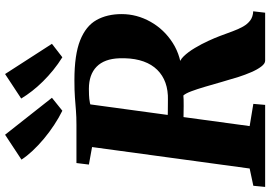

<svg xmlns="http://www.w3.org/2000/svg" viewBox="-179 -890 1064 756"><g transform="rotate(-90 353.0 -512.0)"><path d="M-5 0 -0.5 -46.5 67.5 -61 152 -681.5 83 -694 89 -743H239Q271.5 -743 295.8 -745Q320 -747 347.2 -749Q374.5 -751 415.5 -751Q515.5 -751 572 -728.5Q628.5 -706 652 -664.2Q675.5 -622.5 675.5 -565Q675.5 -505 645.2 -451.2Q615 -397.5 561.5 -363.5Q508 -329.5 437 -327.5L475 -338Q492 -338.5 509.2 -320.8Q526.5 -303 542.2 -276.5Q558 -250 570.2 -223.2Q582.5 -196.5 589.5 -177.5Q599 -152 607.5 -128.8Q616 -105.5 626.2 -87.2Q636.5 -69 650.8 -58.5Q665 -48 686.5 -47L681 0H492Q480.5 0 468.8 -15.5Q457 -31 446.8 -54.8Q436.5 -78.5 428.5 -103.5Q418 -137 408.2 -171.5Q398.5 -206 389.2 -237.2Q380 -268.5 371.5 -291Q363 -313.5 355 -322Q350.5 -321.5 339.2 -321Q328 -320.5 313.5 -320.8Q299 -321 285 -321.2Q271 -321.5 261 -321.5L267.5 -384Q275.5 -383.5 288.2 -383.2Q301 -383 314.5 -383Q328 -383 339.2 -382.8Q350.5 -382.5 355 -383Q391.5 -385 419.2 -398.5Q447 -412 466 -436.2Q485 -460.5 494 -495Q503 -529.5 501.5 -574Q499.5 -633 468.5 -663.5Q437.5 -694 381 -694Q371.5 -694 356.8 -693.5Q342 -693 326.2 -690Q310.5 -687 298 -680.5L324 -718L234.5 -61L322 -46.5L318 0ZM558.5 -839.5 505.5 -798.5Q479 -815 455 -834.5Q431 -854 410.5 -874.8Q390 -895.5 373 -917.2Q356 -939 343 -960.5L439.5 -1024ZM346 -839.5 295 -798.5Q267.5 -812 239 -830.8Q210.5 -849.5 184.2 -871.5Q158 -893.5 137 -916Q116 -938.5 102.5 -959.5L200.5 -1024Z"/></g></svg>

Font: Merriweather 36pt Black
Style: Italic
Weight: 900
Italic angle: -7.8°
Version: Version 2.101